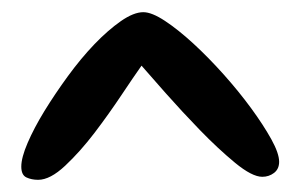

<svg xmlns="http://www.w3.org/2000/svg" viewBox="-20 -760 489 312"><path d="M433.6 -497.1Q433.6 -485.4 425.3 -479Q417 -472.7 406.2 -472.7Q389.6 -472.7 361.8 -495.6Q334 -518.6 304.7 -548.8Q275.4 -579.1 249 -608.9Q222.7 -638.7 210 -653.3Q198.2 -636.7 177.7 -606Q157.2 -575.2 133.8 -544.4Q110.4 -513.7 85.9 -490.7Q61.5 -467.8 42 -467.8Q31.2 -467.8 22.9 -471.7Q14.6 -475.6 14.6 -489.3Q14.6 -503.9 24.9 -527.8Q35.2 -551.8 52.2 -579.6Q69.3 -607.4 90.3 -636.2Q111.3 -665 133.3 -688Q155.3 -710.9 176.3 -725.6Q197.3 -740.2 212.9 -740.2Q226.6 -740.2 248 -726.1Q269.5 -711.9 293.9 -689.5Q318.4 -667 343.3 -639.2Q368.2 -611.3 388.2 -584Q408.2 -556.6 420.9 -533.7Q433.6 -510.7 433.6 -497.1Z"/></svg>

Font: Chewy
Style: Regular
Weight: 400
Designer: Squid
Foundry: Font Diner, Inc DBA Sideshow
Version: Version 1.000